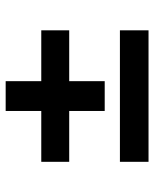

<svg xmlns="http://www.w3.org/2000/svg" viewBox="50 -648 567 708"><g transform="rotate(-90 334.0 -293.5)"><path d="M91.8 -29.8V-135.3H576.7V-29.8ZM91.8 -322.3V-425.3H576.7V-322.3ZM279.3 -191.4V-556.6H389.2V-191.4Z"/></g></svg>

Font: Inter 17pt SemiBold
Style: Regular
Weight: 600
Version: Version 4.001;git-66647c0bb